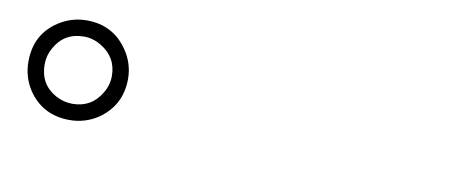

<svg xmlns="http://www.w3.org/2000/svg" viewBox="-36 -957 1073 456"><g transform="rotate(10 500.0 -729.0)"><path d="M144.5 -608.4Q79.1 -608.4 43.9 -661.1Q24.4 -691.4 24.4 -728.5Q24.4 -793.9 76.2 -828.1Q107.4 -848.6 144.5 -848.6Q208 -848.6 243.2 -796.9Q264.6 -765.6 264.6 -728.5Q264.6 -665 212.9 -628.9Q181.6 -608.4 144.5 -608.4ZM144.5 -809.6Q96.7 -809.6 74.2 -768.6Q63.5 -750 63.5 -728.5Q63.5 -680.7 103.5 -658.2Q123 -647.5 144.5 -647.5Q190.4 -647.5 213.9 -687.5Q225.6 -707 225.6 -728.5Q225.6 -774.4 185.5 -797.9Q166 -809.6 144.5 -809.6Z"/></g></svg>

Font: GenYoMin JP SemiBold
Style: Regular
Weight: 600
Version: Version 1.001;PS 1;hotconv 16.6.51;makeotf.lib2.5.65220 DEVE